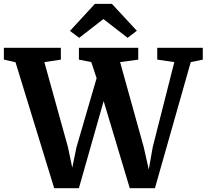

<svg xmlns="http://www.w3.org/2000/svg" viewBox="-39 -996 1093 1016"><path d="M-18.5 -680.5V-743H283V-680.5L195.7 -667.3L320.6 -217.3L343.4 -108.4L365.8 -217.3L472.2 -582.2L444.1 -667.3L378.6 -680.5V-743H692.6V-680.5L596.5 -667.3L721.7 -217.3L748.2 -98.9L769.1 -217.3L883.4 -667.3L793.1 -680.5V-743H1034.1V-680.5L970.4 -667.3L780.8 0H647.7L509.5 -461.1L378.4 0H247.8L43 -666.7ZM380.1 -795.8 331.3 -832.5 463.1 -975.6H553.2L685 -833.2L636.2 -795.8L508.2 -895.2Z"/></svg>

Font: Merriweather Light
Style: Regular
Weight: 300
Designer: Eben Sorkin
Foundry: Eben Sorkin
Version: Version 2.100